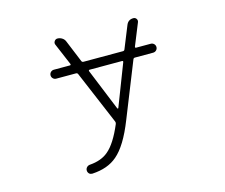

<svg xmlns="http://www.w3.org/2000/svg" viewBox="-105 -686 1209 1033"><g transform="rotate(-15 500.0 -169.5)"><path d="M603.5 -331.1Q604.5 -334 603 -335.9Q601.6 -337.9 599.6 -337.9H418Q415 -337.9 413.6 -335.9Q412.1 -334 413.1 -331.1L507.8 -98.6Q508.8 -96.7 510.7 -96.7Q512.7 -96.7 513.7 -98.6ZM232.4 -337.9Q221.7 -337.9 214.4 -345.2Q207 -352.5 207 -362.8Q207 -373 214.4 -380.4Q221.7 -387.7 232.4 -387.7H322.3Q324.2 -387.7 325.7 -389.6Q327.1 -391.6 326.2 -394.5L274.4 -516.6Q270.5 -526.4 276.9 -535.6Q283.2 -544.9 293.9 -544.9Q307.6 -544.9 319.8 -537.1Q332 -529.3 336.9 -515.6L386.7 -394.5Q389.6 -387.7 397.5 -387.7H617.2Q624 -387.7 627 -394.5L676.8 -517.6Q687.5 -544.9 716.8 -544.9Q727.5 -544.9 733.4 -536.1Q739.3 -527.3 735.4 -517.6L685.5 -394.5Q684.6 -391.6 686 -389.6Q687.5 -387.7 689.5 -387.7H771.5Q782.2 -387.7 789.6 -380.4Q796.9 -373 796.9 -362.8Q796.9 -352.5 789.6 -345.2Q782.2 -337.9 771.5 -337.9H669.9Q663.1 -337.9 660.2 -331.1L538.1 -25.4Q486.3 106.4 426.8 156.2Q375 201.2 288.1 206.1Q288.1 206.1 287.1 206.1Q277.3 206.1 270.5 200.2Q262.7 192.4 262.7 181.6Q262.7 171.9 269.5 164.6Q276.4 157.2 287.1 156.2Q351.6 151.4 390.6 118.2Q436.5 80.1 478.5 -19.5Q481.4 -26.4 478.5 -33.2L352.5 -331.1Q349.6 -337.9 341.8 -337.9Z"/></g></svg>

Font: Rounded-X Mgen+ 1m light
Style: Regular
Weight: 200
Designer: [Source Han Sans]
Ryoko NISHIZUKA  (kana & ideographs); Paul D. Hunt (Latin, Greek & Cyrillic); Wenlong ZHANG  (bopomofo
Version: Version 1.059.20150602